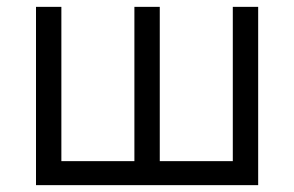

<svg xmlns="http://www.w3.org/2000/svg" viewBox="-20 -540 858 560"><path d="M85 0H733V-520H659V-70H446V-520H372V-70H159V-520H85Z"/></svg>

Font: Fixel Variable
Style: Regular
Weight: 100
Width: 3
Designer: AlfaBravo + MacPaw
Foundry: Kyrylo Tkachov, Marchela Mozhyna, Serhii Makarenko, Maria Weinstein, Zakhar Kryvoshyya
Version: Version 1.211